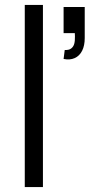

<svg xmlns="http://www.w3.org/2000/svg" viewBox="-20 -755 372 775"><path d="M80 0V-735H153.3V0ZM241.3 -553.3Q257.8 -552.2 267 -559.1Q276.2 -566 279.6 -577.9Q283 -589.8 282.5 -608.8Q282.3 -612.2 282.2 -615.2Q282.2 -618.3 282 -621.3H236.7V-726.7H322V-601.3Q322 -570.8 311.5 -550.1Q301 -529.3 281.7 -520.6Q262.3 -511.8 236.7 -517Z"/></svg>

Font: Manrope
Style: Regular
Weight: 400
Designer: Mikhail Sharanda
Foundry: Mikhail Sharanda
Version: Version 4.503